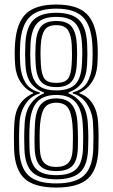

<svg xmlns="http://www.w3.org/2000/svg" viewBox="-20 -829 501 855"><path d="M230.5 6.2Q133.5 6.2 90 -33.1Q46.5 -72.5 42.8 -163Q42 -185.8 42 -216.8Q42 -247.8 44.2 -285.2Q50.2 -378.8 127.2 -412.8V-416.2Q94.2 -430 72.5 -462.5Q50.8 -495 47.5 -539.2Q45.5 -568.5 45.5 -590.9Q45.5 -613.2 47.2 -637.2Q54.2 -729.5 97 -769.1Q139.8 -808.8 230.5 -808.8Q321.5 -808.8 364.1 -768.9Q406.8 -729 413.8 -637.2Q417 -592.2 413.5 -539.2Q410.2 -494.8 388.4 -462.2Q366.5 -429.8 333.8 -416.2V-412.8Q371 -401.2 392.4 -367.4Q413.8 -333.5 416.8 -285.2Q419 -247.8 419 -217.4Q419 -187 418.2 -163Q414.5 -72.5 371 -33.1Q327.5 6.2 230.5 6.2ZM230.5 -12.2Q315.8 -12.2 353.9 -47.6Q392 -83 395.2 -163.8Q396.2 -188.5 396.1 -217.2Q396 -246 394 -284Q390.8 -331 366.4 -367.1Q342 -403.2 304 -412.5V-417.5Q348 -429.2 367.5 -461Q387 -492.8 390.8 -540.8Q394 -589.8 391 -635.2Q385 -719.2 347.2 -754.9Q309.5 -790.5 230.5 -790.5Q151.5 -790.5 113.8 -754.9Q76 -719.2 70 -635.2Q68.8 -614 68.6 -590.4Q68.5 -566.8 70.2 -540.5Q74 -492.5 93.5 -460.9Q113 -429.2 157 -417.5V-412.5Q118.8 -403 94.4 -366.9Q70 -330.8 67 -284Q65 -246 64.9 -216.4Q64.8 -186.8 65.8 -163.8Q69 -83 107.1 -47.6Q145.2 -12.2 230.5 -12.2ZM230.5 -30.5Q160.2 -30.5 125.9 -60.4Q91.5 -90.2 88.8 -164Q87.8 -186 87.8 -215.4Q87.8 -244.8 89.8 -281.2Q93.5 -335.2 117.1 -367.4Q140.8 -399.5 176 -413.5V-417.5Q138.8 -430 117.5 -459Q96.2 -488 93.2 -541.5Q90.5 -587.2 93 -633.8Q96.5 -708.5 128.9 -740.2Q161.2 -772 230.5 -772Q300.5 -772 332.4 -739.9Q364.2 -707.8 368 -633.8Q370.5 -587.2 367.8 -541.5Q364.8 -487.8 343.4 -458.9Q322 -430 284.8 -417.5V-413.5Q320.2 -399.5 343.9 -367.4Q367.5 -335.2 371 -281.2Q373.5 -243.2 373.4 -214.8Q373.2 -186.2 372.2 -164Q369.5 -90.2 335.1 -60.4Q300.8 -30.5 230.5 -30.5ZM230.5 -426.5Q288.2 -426.5 314.8 -453.1Q341.2 -479.8 344.8 -542Q346.2 -566.8 346.5 -585.5Q346.8 -604.2 345.2 -632Q342 -695.5 316.1 -724.6Q290.2 -753.8 230.5 -753.8Q170.8 -753.8 144.9 -724.6Q119 -695.5 115.8 -632Q114.5 -605.8 114.6 -585.9Q114.8 -566 116 -542.8Q119.5 -479.8 146.1 -453.1Q172.8 -426.5 230.5 -426.5ZM230.5 -441.2Q185.2 -441.2 163.6 -464.2Q142 -487.2 139 -543Q137.2 -570.2 137.4 -589Q137.5 -607.8 138.8 -630.5Q141.5 -684 161.6 -709.8Q181.8 -735.5 230.5 -735.5Q279.8 -735.5 299.6 -709.5Q319.5 -683.5 322.2 -630.5Q323.5 -607.8 323.5 -588.9Q323.5 -570 322 -543.2Q319 -487.5 297.5 -464.4Q276 -441.2 230.5 -441.2ZM230.5 -459.8Q267.8 -459.8 282.1 -477.6Q296.5 -495.5 299.2 -543.8Q300.8 -570.5 300.6 -588.8Q300.5 -607 299.5 -629Q297.2 -672.8 282.4 -694.9Q267.5 -717 230.5 -717Q193 -717 178.4 -694.6Q163.8 -672.2 161.5 -628Q160.2 -604 160.4 -585Q160.5 -566 161.8 -543.5Q164.5 -495.5 178.9 -477.6Q193.2 -459.8 230.5 -459.8ZM230.5 -49Q291.8 -49 319.4 -76Q347 -103 349.5 -165.5Q350.2 -186.2 350.4 -215.8Q350.5 -245.2 348.2 -280.2Q343 -346.2 314.6 -376.2Q286.2 -406.2 230.5 -406.2Q174.8 -406.2 146.4 -376.2Q118 -346.2 112.8 -280.2Q110.5 -246.8 110.6 -217.2Q110.8 -187.8 111.5 -165.5Q114 -103 141.6 -76Q169.2 -49 230.5 -49ZM230.5 -67.2Q180.2 -67.2 158.4 -90.8Q136.5 -114.2 134.5 -166.2Q133.5 -191.5 133.8 -219Q134 -246.5 135.8 -279Q139 -336.8 161.6 -363.8Q184.2 -390.8 230.5 -390.8Q276.8 -390.8 299.4 -363.8Q322 -336.8 325.2 -279Q327 -245 327.2 -216.6Q327.5 -188.2 326.5 -166.2Q324.5 -114.2 302.6 -90.8Q280.8 -67.2 230.5 -67.2ZM230.5 -85.5Q266.8 -85.5 284.4 -103.9Q302 -122.2 303.8 -167.8Q304.5 -183.5 304.8 -214.2Q305 -245 302.5 -276.5Q297.5 -329.8 281.4 -350.6Q265.2 -371.5 230.5 -371.5Q196 -371.5 179.8 -350.6Q163.5 -329.8 158.5 -276.5Q156.2 -246.8 156.4 -215.9Q156.5 -185 157.2 -167.8Q159 -122.2 176.6 -103.9Q194.2 -85.5 230.5 -85.5Z"/></svg>

Font: Big Shoulders Inline Text
Style: Bold
Weight: 700
Designer: Patric King
Foundry: XO Type Co
Version: Version 1.000